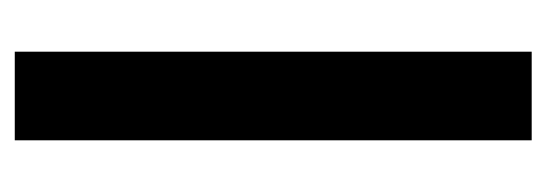

<svg xmlns="http://www.w3.org/2000/svg" viewBox="-260 -480 740 260"><g transform="rotate(90 110.0 -350.0)"><path d="M170 0H50V-700H170Z"/></g></svg>

Font: Kulim Park
Style: Bold
Weight: 700
Designer: Noponies / Dale Sattler
Foundry: Noponies
Version: Version 1.000; ttfautohint (v1.8.3)